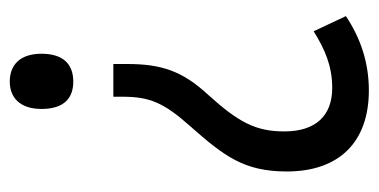

<svg xmlns="http://www.w3.org/2000/svg" viewBox="-211 -371 775 393"><g transform="rotate(-90 176.5 -174.5)"><path d="M263 -477C263 -520 241 -542 206 -542C174 -542 150 -522 150 -477C150 -430 173 -412 206 -412C241 -412 263 -432 263 -477ZM242 -302V-330H175V-311C175 -256 163 -227 115 -173C53 -103 22 -62 22 25C22 131 81 193 188 193C245 193 295 176 340 146L309 80C272 103 238 118 193 118C136 118 104 84 104 20C104 -39 123 -74 179 -136C228 -189 242 -232 242 -302Z"/></g></svg>

Font: Noto Sans Ethiopic Condensed
Style: Regular
Weight: 400
Width: 3
Designer: Monotype Design Team
Foundry: Monotype Imaging Inc.
Version: Version 2.102